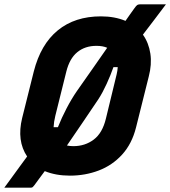

<svg xmlns="http://www.w3.org/2000/svg" viewBox="-45 -796 791 892"><path d="M424 -720Q488 -720 538 -699Q550 -716 560 -730.5Q570 -745 579 -757Q588 -770 593 -773Q598 -776 608 -776H726Q699 -740 672 -704.5Q645 -669 619 -635Q646 -597 653.5 -547Q661 -497 646 -440L587 -204Q568 -128 522.5 -78Q477 -28 414 -4Q351 20 280 20Q214 20 163 -1Q150 17 137 34Q124 51 115 64Q108 73 105 74.5Q102 76 95 76H-25Q-11 57 8 31Q27 5 46.5 -22Q66 -49 81 -69Q32 -142 58 -248L112 -464Q144 -590 223.5 -655Q303 -720 424 -720ZM212 -258Q205 -229 204 -205H224Q241 -248 264.5 -293Q288 -338 313 -374Q350 -427 386 -478Q422 -529 453 -574Q433 -583 403 -583Q350 -583 314 -553.5Q278 -524 263 -463ZM412 -335Q376 -282 339 -227Q302 -172 266 -120Q280 -117 296 -117Q350 -117 390.5 -147.5Q431 -178 447 -245L497 -451Q501 -468 502 -484H482Q469 -447 450.5 -406.5Q432 -366 412 -335Z"/></svg>

Font: Recursive Sn Lnr St XBd
Style: Italic
Weight: 800
Italic angle: -15°
Version: Version 1.079;hotconv 1.0.112;makeotfexe 2.5.65598; ttfautoh